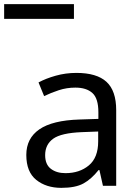

<svg xmlns="http://www.w3.org/2000/svg" viewBox="-81 -897 662 927"><path d="M288 -545Q386 -545 433 -502Q480 -459 480 -365V0H416L399 -76H395Q360 -32 321.5 -11Q283 10 215 10Q142 10 94 -28.5Q46 -67 46 -149Q46 -229 109 -272.5Q172 -316 303 -320L394 -323V-355Q394 -422 365 -448Q336 -474 283 -474Q241 -474 203 -461.5Q165 -449 132 -433L105 -499Q140 -518 188 -531.5Q236 -545 288 -545ZM314 -259Q214 -255 175.5 -227Q137 -199 137 -148Q137 -103 164.5 -82Q192 -61 235 -61Q303 -61 348 -98.5Q393 -136 393 -214V-262ZM-61 -806V-877H276V-806Z"/></svg>

Font: Noto Sans Tifinagh Hawad
Style: Regular
Weight: 400
Designer: JamraPatel
Foundry: JamraPatel LLC
Version: Version 2.006; ttfautohint (v1.8.4.7-5d5b)